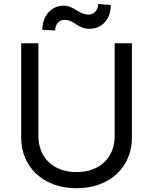

<svg xmlns="http://www.w3.org/2000/svg" viewBox="-20 -948 781 980"><path d="M565.3 -727.3V-252.8C565.3 -146.3 492.2 -69.6 370.7 -69.6C249.3 -69.6 176.1 -146.3 176.1 -252.8V-727.3H88.1V-245.7C88.1 -96.6 199.6 12.8 370.7 12.8C541.9 12.8 653.4 -96.6 653.4 -245.7V-727.3ZM196 -795.5 261.4 -792.6C261.4 -822.4 281.2 -846.6 308.2 -846.6C362.2 -846.6 372.2 -801.1 437.5 -801.1C498.6 -801.1 545.5 -848 545.5 -921.9L481.5 -927.6C481.5 -897.7 460.2 -873.6 433.2 -873.6C382.1 -873.6 358 -919 304 -919C242.9 -919 196 -867.9 196 -795.5Z"/></svg>

Font: Margiela Sans
Style: Regular
Weight: 400
Designer: Stefan Endress, Andreas Faust
Version: Version 1.100;FEAKit 1.0